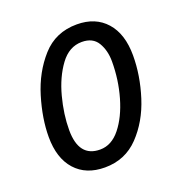

<svg xmlns="http://www.w3.org/2000/svg" viewBox="-106 -637 696 738"><g transform="rotate(-20 242.5 -268.0)"><path d="M201 9Q284 9 339.5 -49Q395 -107 422 -192Q449 -277 449 -359Q449 -447 405.5 -496Q362 -545 286 -545Q199 -545 144 -483.5Q89 -422 63 -336Q37 -250 37 -175Q37 -88 80.5 -39.5Q124 9 201 9ZM207 -62Q120 -62 120 -173Q120 -237 138.5 -307Q157 -377 193 -426Q229 -475 281 -475Q326 -475 345.5 -442.5Q365 -410 365 -365Q365 -290 345 -220.5Q325 -151 289.5 -106.5Q254 -62 207 -62Z"/></g></svg>

Font: Noto Sans UI SemiCondensed
Style: Italic
Weight: 400
Width: 4
Italic angle: -12°
Designer: Monotype Design Team
Foundry: Monotype Imaging Inc.
Version: Version 1.901